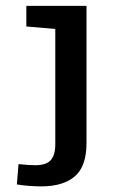

<svg xmlns="http://www.w3.org/2000/svg" viewBox="-20 -458 478 673"><path d="M125 195.3Q81.1 195.3 39.1 188.5L44.9 117.2Q80.1 121.1 103.5 121.1Q142.6 121.1 158.2 103Q173.8 85 173.8 47.9V-356.4L72.3 -365.2V-437.5H283.2V43.9Q283.2 125 242.2 160.2Q201.2 195.3 125 195.3Z"/></svg>

Font: Sudo
Style: Bold
Weight: 700
Monospace: yes
Designer: Jens Kutilek
Foundry: Jens Kutilek
Version: Version 0.040